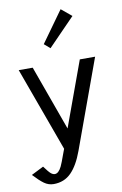

<svg xmlns="http://www.w3.org/2000/svg" viewBox="-101 -766 628 990"><g transform="rotate(-10 212.5 -271.0)"><path d="M0 0ZM289.1 -711.9 343.3 -667 203.1 -522.9 172.4 -549.3ZM98.1 169.9Q71.3 169.9 48.8 153.8Q26.4 137.7 -4.9 104L59.1 71.8Q82 103 92.5 111.6Q103 120.1 112.8 120.1Q132.3 120.1 148.4 87.4Q155.3 73.7 173.8 22L182.1 0L22 -439.9H95.2L217.8 -100.1L341.8 -439.9H421.9L252.9 23.9Q226.6 96.2 189.9 133.1Q153.3 169.9 98.1 169.9Z"/></g></svg>

Font: Pfennig
Style: Medium
Weight: 500
Version: Version 20120410 ; ttfautohint (v0.8)